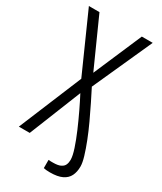

<svg xmlns="http://www.w3.org/2000/svg" viewBox="-233 -892 941 1115"><g transform="rotate(30 237.5 -335.0)"><path d="M303 140Q287 140 278 139Q269 138 260 136V81Q268 82 275.5 82Q283 82 290 82Q323 82 340.5 73.5Q358 65 364.5 50.5Q371 36 371 17Q371 -9 356 -54.5Q341 -100 318 -153.5Q295 -207 270.5 -258Q246 -309 226 -347L87 0H14L189 -422L16 -810H87L232 -487L371 -810H444L265 -413Q284 -376 307.5 -328.5Q331 -281 354.5 -230.5Q378 -180 397 -131.5Q416 -83 428 -43Q440 -3 440 22Q440 58 427 84.5Q414 111 384 125.5Q354 140 303 140Z"/></g></svg>

Font: Oswald Light
Style: Regular
Weight: 300
Designer: Vernon Adams
Foundry: Vernon Adams
Version: Version 4.103;gftools[0.9.33.dev8+g029e19f]